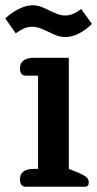

<svg xmlns="http://www.w3.org/2000/svg" viewBox="-24 -711 371 731"><path d="M160 -590Q141 -599 127.5 -604Q114 -609 99 -609Q82 -609 68 -603Q54 -597 36 -584L-4 -641Q20 -663 48 -677Q76 -691 100 -691Q115 -691 130 -686Q145 -681 164 -671Q183 -662 196.5 -657Q210 -652 224 -652Q254 -652 285 -677L326 -620Q303 -597 276.5 -583.5Q250 -570 225 -570Q209 -570 194 -575Q179 -580 160 -590ZM52 -28Q52 -68 105 -68H121V-423H75Q52 -423 52 -451Q52 -471 66 -481Q80 -491 105 -491H238V-68L278 -52Q298 -43 306 -35.5Q314 -28 314 -17Q314 0 299 0H75Q52 0 52 -28Z"/></svg>

Font: Maitree Semibold
Style: Regular
Weight: 600
Designer: CadsonDemak Team
Foundry: CadsonDemak
Version: Version 1.000